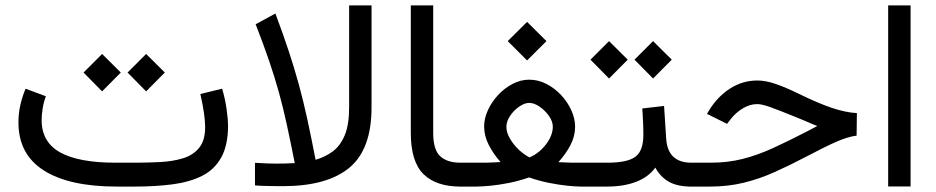

<svg xmlns="http://www.w3.org/2000/svg" viewBox="-20 -687 3445 707"><path d="M476.1 0H410.2Q234.9 0 141.4 -59.3Q47.9 -118.7 47.9 -236.3Q47.9 -269 54.9 -300.3Q62 -331.5 74.2 -360.4L148.9 -332.5Q141.1 -312 137.2 -288.6Q133.3 -265.1 133.3 -243.7Q133.8 -163.1 202.1 -125.5Q270.5 -87.9 405.3 -87.9H472.7Q522.9 -87.9 569.8 -90.3Q616.7 -92.8 654.1 -104.2Q691.4 -115.7 713.4 -142.8Q735.4 -169.9 735.4 -218.8Q735.4 -262.7 717.8 -340.8L797.9 -360.4Q809.1 -323.7 814.5 -284.2Q819.8 -244.6 819.8 -226.1Q819.8 -152.3 794.7 -107.2Q769.5 -62 723.4 -39.1Q677.2 -16.1 614.3 -8.1Q551.3 0 476.1 0ZM449.7 -419.9 518.1 -488.3 586.9 -419.9 518.1 -350.6ZM287.6 -419.9 356 -488.3 424.8 -419.9 356 -350.6Z M1065.4 -86.4Q1049.3 -168 1035.6 -230.5Q1022 -293 1006.6 -348.4Q991.2 -403.8 970.9 -463.1Q950.7 -522.5 921.4 -597.7L994.1 -637.2Q1023.4 -559.1 1043.9 -496.6Q1064.5 -434.1 1080.6 -375.2Q1096.7 -316.4 1111.1 -250.5Q1125.5 -184.6 1142.1 -98.6Q1177.7 -108.9 1205.6 -129.6Q1233.4 -150.4 1249.5 -189.2Q1265.6 -228 1265.6 -292V-667H1348.1V-291.5Q1348.1 -136.7 1266.1 -69.1Q1184.1 -1.5 1022 -1.5Q1014.6 -1.5 995.1 -1.7Q975.6 -2 954.3 -2.4Q933.1 -2.9 918.9 -4.4V-87.4Q944.3 -85.9 964.4 -85.2Q984.4 -84.5 998.5 -84.5Q1029.3 -84.5 1065.4 -86.4Z M1687.5 0H1675.3Q1585.9 0 1539.3 -45.9Q1492.7 -91.8 1492.7 -197.8V-667H1575.2V-197.3Q1575.2 -135.3 1601.1 -111.6Q1627 -87.9 1675.3 -87.9H1687.5Z M1849.6 -535.6 1920.9 -606.4 1992.2 -535.6 1920.9 -464.4ZM2036.1 -89.8Q2062.5 -88.4 2081.5 -88.1Q2100.6 -87.9 2116.2 -87.9H2162.1V0H2117.2Q2099.6 0 2068.8 -3.2Q2038.1 -6.3 2001.2 -13.7Q1964.4 -21 1928.2 -33.7Q1892.1 -21 1854.2 -13.4Q1816.4 -5.9 1784.4 -2.9Q1752.4 0 1733.4 0H1668V-87.9H1733.4Q1752.9 -87.9 1772.7 -88.1Q1792.5 -88.4 1823.2 -90.3Q1796.4 -120.6 1779.5 -153.8Q1762.7 -187 1762.7 -221.7Q1762.7 -250.5 1776.4 -280.8Q1790 -311 1813.7 -336.7Q1837.4 -362.3 1867.2 -377.9Q1897 -393.6 1928.7 -393.6Q1961.9 -393.6 1992.2 -377.9Q2022.5 -362.3 2046.4 -336.7Q2070.3 -311 2084 -280.5Q2097.7 -250 2097.7 -220.7Q2097.7 -185.5 2080.6 -152.8Q2063.5 -120.1 2036.1 -89.8ZM1928.7 -308.1Q1911.6 -308.1 1891.8 -294.4Q1872.1 -280.8 1858.4 -260.5Q1844.7 -240.2 1844.7 -219.7Q1844.7 -199.2 1857.7 -176.8Q1870.6 -154.3 1890.4 -135.7Q1910.2 -117.2 1929.7 -107.4Q1964.8 -122.1 1990.2 -155Q2015.6 -188 2015.6 -220.7Q2015.6 -239.7 2001.5 -260Q1987.3 -280.3 1967 -294.2Q1946.8 -308.1 1928.7 -308.1Z M2536.6 0H2524.9Q2474.1 0 2442.9 -17.8Q2411.6 -35.6 2393.1 -69.8Q2368.2 -35.2 2322.5 -17.6Q2276.9 0 2215.3 0H2142.6V-87.9H2216.3Q2289.1 -87.9 2318.8 -109.1Q2348.6 -130.4 2349.1 -189Q2349.1 -212.9 2347.9 -238.8Q2346.7 -264.6 2345.2 -287.6L2425.3 -296.9L2433.1 -176.3Q2439 -87.9 2525.9 -87.9H2536.6ZM2316.4 -467.3 2384.8 -535.6 2453.6 -467.3 2384.8 -397.9ZM2154.3 -467.3 2222.7 -535.6 2291.5 -467.3 2222.7 -397.9Z M2517.1 0V-87.9H2596.7Q2660.2 -87.9 2714.8 -101.8Q2769.5 -115.7 2826.2 -141.6Q2882.8 -167.5 2951.7 -203.1L2989.7 -223.1Q2979 -226.6 2962.4 -234.1Q2945.8 -241.7 2899.4 -260.3Q2850.1 -280.3 2817.9 -292Q2785.6 -303.7 2768.6 -303.7Q2740.7 -303.7 2714.6 -287.6Q2688.5 -271.5 2670.4 -248L2657.2 -231L2583.5 -267.6L2590.8 -280.3Q2621.6 -330.6 2667.7 -360.6Q2713.9 -390.6 2769 -390.6Q2799.8 -390.6 2836.9 -377.7Q2874 -364.7 2917 -343.8Q2992.7 -306.6 3043 -289.8Q3093.3 -272.9 3135.3 -270.5L3134.3 -187.5Q3104.5 -184.1 3063.2 -166.5Q3022 -148.9 2947.3 -109.4Q2887.7 -78.1 2832 -53.2Q2776.4 -28.3 2718.8 -14.2Q2661.1 0 2595.2 0Z M3250.5 -667H3333V-0.5H3250.5Z"/></svg>

Font: Vazir UI
Style: Regular-UI
Weight: 400
Designer: Saber Rastikerdar
Foundry: Saber Rastikerdar
Version: Version 30.1.0